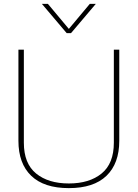

<svg xmlns="http://www.w3.org/2000/svg" viewBox="-20 -955 710 990"><path d="M196 -935H227L335 -806L443 -935H474L346 -784H324ZM75 -229V-699H103V-219Q103 -112 166 -60.5Q229 -9 335 -9Q441 -9 504 -60.5Q567 -112 567 -219V-699H595V-229Q595 -112 529 -48.5Q463 15 335 15Q207 15 141 -48.5Q75 -112 75 -229Z"/></svg>

Font: Prompt Thin
Style: Regular
Weight: 250
Designer: Katatrad Team
Foundry: CadsonDemak
Version: Version 1.001